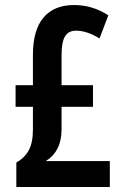

<svg xmlns="http://www.w3.org/2000/svg" viewBox="-20 -744 494 764"><path d="M275 -724Q348 -724 411 -683L376 -591Q325 -622 283 -622Q252 -622 238.5 -599Q225 -576 225 -526V-405H350V-319H225V-229Q225 -142 162 -103H417V0H45V-97Q78 -116 94.5 -146Q111 -176 111 -228V-319H42V-405H111V-526Q111 -624 153 -674Q195 -724 275 -724Z"/></svg>

Font: Noto Sans Arabic ExtCond SemBd
Style: Regular
Weight: 600
Width: 2
Designer: Monotype Design Team, Nadine Chahine, Nizar Qandah and Khaled Hosny
Foundry: Monotype Imaging Inc.
Version: Version 2.012; ttfautohint (v1.8.4.7-5d5b)